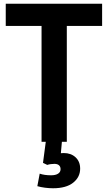

<svg xmlns="http://www.w3.org/2000/svg" viewBox="-20 -765 582 1036"><path d="M204.2 -625H11V-745H531V-625H340.5V0H204.2ZM181.5 239.5 194.2 172Q219.2 180.8 255.5 180.8Q280 180.8 293.4 172.1Q306.8 163.5 306.8 147.8Q306.8 134.2 298.4 126.8Q290 119.2 273.8 119.2Q252 119.2 235 124.8L212 113.8L227 0H314L306.8 79.8L264 72.5Q275.8 67.5 293.2 64.1Q310.8 60.8 323.8 60.8Q363 60.8 387.8 83.8Q412.5 106.8 412.5 144.8Q412.5 191 374.6 220.9Q336.8 250.8 266.2 250.8Q245.8 250.8 222.9 247.9Q200 245 181.5 239.5Z"/></svg>

Font: Trafiko Sans Variable
Style: Regular
Weight: 400
Designer: Gumpita Rahayu / Trafiko
Foundry: Tokotype / Trafiko
Version: Version 0.001;FEAKit 1.0